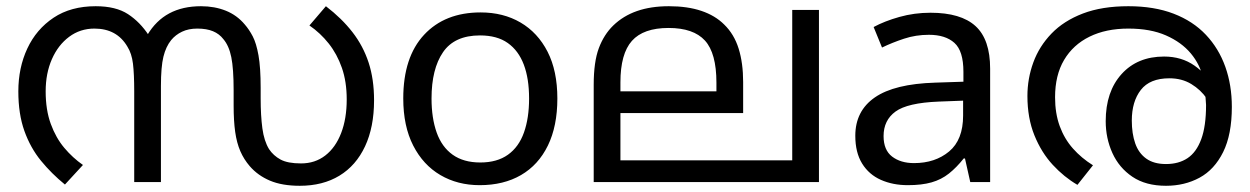

<svg xmlns="http://www.w3.org/2000/svg" viewBox="-20 -586 4024 618"><path d="M627 -566Q671 -566 707 -551.5Q743 -537 768 -507Q782 -491 793.5 -469Q805 -447 812 -408Q819 -369 819 -303V-269Q819 -214 824.5 -173Q830 -132 846 -106Q860 -85 883 -72.5Q906 -60 949 -60Q994 -60 1027 -85.5Q1060 -111 1078 -157.5Q1096 -204 1096 -266Q1096 -323 1080.5 -367.5Q1065 -412 1038 -446Q1011 -480 976 -504L1029 -566Q1080 -527 1114.5 -482.5Q1149 -438 1166.5 -384.5Q1184 -331 1184 -263Q1184 -177 1155 -115Q1126 -53 1072.5 -20.5Q1019 12 945 12Q888 12 849 -4.5Q810 -21 784 -51Q765 -73 753.5 -99.5Q742 -126 737 -161.5Q732 -197 732 -246V-295Q732 -365 724.5 -402Q717 -439 699 -460Q686 -477 665.5 -485.5Q645 -494 615 -494Q587 -494 566 -484Q545 -474 531 -457Q514 -436 506 -403.5Q498 -371 498 -309V0H412V-292Q412 -348 408 -381Q404 -414 390 -436Q373 -465 346.5 -479.5Q320 -494 284 -494Q238 -494 202.5 -467.5Q167 -441 147 -395.5Q127 -350 127 -292Q127 -232 143.5 -187Q160 -142 187 -110Q214 -78 247 -55L189 8Q146 -27 112 -68.5Q78 -110 58.5 -164.5Q39 -219 39 -292Q39 -368 68 -430Q97 -492 152.5 -529Q208 -566 288 -566Q353 -566 392 -540.5Q431 -515 459 -472L454 -473Q482 -520 525 -543Q568 -566 627 -566Z M1774 -269Q1774 -180 1743.5 -117.5Q1713 -55 1657 -22.5Q1601 10 1524 10Q1453 10 1397.5 -22.5Q1342 -55 1310 -117.5Q1278 -180 1278 -269Q1278 -402 1345 -474Q1412 -546 1527 -546Q1600 -546 1655.5 -513.5Q1711 -481 1742.5 -419.5Q1774 -358 1774 -269ZM1369 -269Q1369 -206 1385.5 -159.5Q1402 -113 1437 -88Q1472 -63 1526 -63Q1580 -63 1615 -88Q1650 -113 1666.5 -159.5Q1683 -206 1683 -269Q1683 -333 1666 -378Q1649 -423 1614.5 -447.5Q1580 -472 1525 -472Q1443 -472 1406 -418Q1369 -364 1369 -269Z M2616 -554V0H1891V-313Q1891 -387 1907.5 -431Q1924 -475 1954 -504Q1986 -535 2030.5 -550.5Q2075 -566 2133 -566Q2193 -566 2237.5 -551Q2282 -536 2311 -507Q2343 -476 2357.5 -429.5Q2372 -383 2372 -322V-222H1977V-70H2530V-554ZM2132 -496Q2051 -496 2014 -454.5Q1977 -413 1977 -321V-292H2286V-320Q2286 -415 2249 -455.5Q2212 -496 2132 -496Z M2975 -545Q3073 -545 3120 -502Q3167 -459 3167 -365V0H3103L3086 -76H3082Q3059 -47 3034.5 -27.5Q3010 -8 2978.5 1Q2947 10 2902 10Q2854 10 2815.5 -7Q2777 -24 2755 -59.5Q2733 -95 2733 -149Q2733 -229 2796 -272.5Q2859 -316 2990 -320L3081 -323V-355Q3081 -422 3052 -448Q3023 -474 2970 -474Q2928 -474 2890 -461.5Q2852 -449 2819 -433L2792 -499Q2827 -518 2875 -531.5Q2923 -545 2975 -545ZM3001 -259Q2901 -255 2862.5 -227Q2824 -199 2824 -148Q2824 -103 2851.5 -82Q2879 -61 2922 -61Q2990 -61 3035 -98.5Q3080 -136 3080 -214V-262Z M3612 -566Q3695 -566 3757.5 -542Q3820 -518 3861.5 -474Q3903 -430 3924 -371Q3945 -312 3945 -242Q3945 -153 3917 -96.5Q3889 -40 3841 -14Q3793 12 3733 12Q3668 12 3625 -17Q3582 -46 3560.5 -93.5Q3539 -141 3539 -196Q3539 -291 3590 -347.5Q3641 -404 3727 -404Q3783 -404 3824.5 -375Q3866 -346 3890 -301Q3914 -256 3916 -206L3891 -209Q3884 -240 3864.5 -268.5Q3845 -297 3814.5 -315.5Q3784 -334 3744 -334Q3681 -334 3652 -296.5Q3623 -259 3623 -198Q3623 -156 3634 -124.5Q3645 -93 3669.5 -75.5Q3694 -58 3733 -58Q3774 -58 3802.5 -77Q3831 -96 3846.5 -138Q3862 -180 3862 -248Q3862 -250 3860.5 -270Q3859 -290 3855 -310Q3854 -315 3854 -323Q3854 -331 3852 -335Q3843 -378 3813 -414Q3783 -450 3733 -472Q3683 -494 3612 -494Q3540 -494 3487 -468Q3434 -442 3405 -393Q3376 -344 3376 -273Q3376 -221 3391 -180Q3406 -139 3433.5 -108Q3461 -77 3498 -54L3448 9Q3405 -16 3368.5 -55.5Q3332 -95 3309.5 -150.5Q3287 -206 3287 -277Q3287 -333 3306 -385Q3325 -437 3364.5 -478Q3404 -519 3465.5 -542.5Q3527 -566 3612 -566Z"/></svg>

Font: lmalayalam15
Style: Book
Weight: 400
Designer: Jelle Bosma - Monotype Design Team
Foundry: Monotype Imaging Inc.
Version: Version 2.003